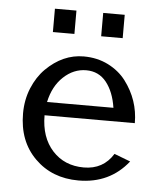

<svg xmlns="http://www.w3.org/2000/svg" viewBox="-48 -659 598 712"><g transform="rotate(5 251.0 -303.5)"><path d="M43.9 0ZM387.7 -530.3ZM307.6 -617.2H387.7V-530.3H307.6ZM127.9 -617.2H208V-530.3H127.9ZM455.1 -77.1Q386.2 9.8 270 9.8Q171.4 9.8 107.7 -53.5Q43.9 -116.7 43.9 -220.2Q43.9 -271 62 -314.9Q80.1 -358.4 109.4 -387.7Q172.4 -450.2 250 -450.2Q300.3 -450.2 341.3 -429.7Q381.8 -409.2 407.2 -376Q460 -306.2 460 -220.2H124Q124 -138.2 168.7 -89.1Q213.4 -40 285.6 -40Q357.9 -40 395 -100.1ZM128.9 -270H376Q367.2 -328.6 338.9 -364.3Q310.5 -399.9 263.7 -399.9Q216.8 -399.9 179.2 -364.7Q141.6 -329.6 128.9 -270Z"/></g></svg>

Font: Pfennig
Style: Medium
Weight: 500
Version: Version 20120410 ; ttfautohint (v0.8)